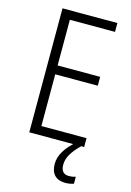

<svg xmlns="http://www.w3.org/2000/svg" viewBox="-138 -781 726 1068"><g transform="rotate(15 225.5 -247.0)"><path d="M84 0V-714H400V-663H140V-400H385V-349H140V-51H400V0ZM359 178Q380 178 398 172V212Q374 220 350 220Q309 220 287.5 197.5Q266 175 266 133Q266 95 288.5 58Q311 21 351 -12L383 0Q348 34 330.5 64Q313 94 313 125Q313 178 359 178Z"/></g></svg>

Font: Noto Sans Display Light Narrow
Style: Regular
Weight: 300
Width: 4
Designer: Monotype Design team
Foundry: Monotype Imaging Inc.
Version: Version 1.000